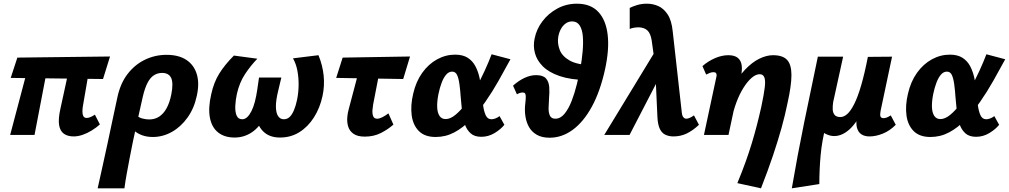

<svg xmlns="http://www.w3.org/2000/svg" viewBox="-20 -731 5465 1040"><path d="M379 8Q346 8 325.5 -7Q305 -22 300 -54.5Q295 -87 307 -141L366 -412H473L429 -156Q427 -145 426.5 -129.5Q426 -114 431 -103Q436 -92 450 -92Q457 -92 468 -96Q479 -100 494 -110L521 -57Q501 -39 476.5 -24Q452 -9 427 -0.5Q402 8 379 8ZM35 0 144 -412H246L167 0ZM538 -303 38 -309 74 -419 576 -425Z M509 289Q523 225 536.5 165Q550 105 562.5 46Q575 -13 588 -74Q601 -135 615 -200Q631 -278 670.5 -329.5Q710 -381 765 -407.5Q820 -434 882 -434Q948 -434 989.5 -406.5Q1031 -379 1046 -329Q1061 -279 1046 -212Q1032 -145 996 -94.5Q960 -44 911 -16.5Q862 11 808 11Q777 11 752.5 2.5Q728 -6 711 -20Q694 -34 689 -50L721 -106Q732 -94 751.5 -89Q771 -84 788 -84Q819 -84 842.5 -99.5Q866 -115 882.5 -145Q899 -175 908 -220Q920 -282 907 -309Q894 -336 858 -336Q834 -336 814 -323.5Q794 -311 779 -282Q764 -253 753 -205Q736 -129 722.5 -69Q709 -9 699 40.5Q689 90 681 132Q673 174 666 212.5Q659 251 654 289Z M1251 14Q1196 14 1161.5 -13.5Q1127 -41 1117 -93.5Q1107 -146 1124 -220Q1138 -285 1168 -333Q1198 -381 1247 -430L1374 -413Q1338 -376 1307.5 -330Q1277 -284 1263 -222Q1256 -189 1254.5 -157.5Q1253 -126 1261.5 -105.5Q1270 -85 1292 -85Q1307 -85 1319.5 -97Q1332 -109 1342.5 -130Q1353 -151 1360.5 -180Q1368 -209 1373 -242L1383 -311H1504L1487 -240Q1474 -187 1474.5 -153Q1475 -119 1486.5 -102Q1498 -85 1517 -85Q1536 -85 1549 -97.5Q1562 -110 1572 -133.5Q1582 -157 1589 -190Q1597 -229 1597.5 -269.5Q1598 -310 1591 -347.5Q1584 -385 1567 -415L1705 -432Q1727 -379 1733 -323Q1739 -267 1727 -211Q1713 -146 1680.5 -95Q1648 -44 1601.5 -15Q1555 14 1497 14Q1437 14 1403.5 -21.5Q1370 -57 1366 -110L1417 -102Q1387 -43 1344.5 -14.5Q1302 14 1251 14Z M1956 9Q1916 9 1894.5 -6.5Q1873 -22 1866 -45.5Q1859 -69 1861 -94.5Q1863 -120 1869 -140L1941 -412H2049L2001 -164Q1999 -153 1997.5 -135Q1996 -117 2001 -102.5Q2006 -88 2023 -88Q2035 -88 2051 -96Q2067 -104 2084 -117L2111 -56Q2080 -29 2042 -10Q2004 9 1956 9ZM1801 -309 1836 -419 2201 -425 2164 -303Z M2340 11Q2281 11 2249 -21Q2217 -53 2210 -106.5Q2203 -160 2218 -223Q2233 -289 2267 -336.5Q2301 -384 2347.5 -409.5Q2394 -435 2445 -435Q2487 -435 2513.5 -418Q2540 -401 2555 -372.5Q2570 -344 2577.5 -309.5Q2585 -275 2588 -240Q2592 -198 2596.5 -163Q2601 -128 2611 -106.5Q2621 -85 2642 -85Q2651 -85 2662.5 -89Q2674 -93 2686 -102L2712 -55Q2692 -30 2658.5 -10Q2625 10 2587 10Q2550 10 2529 -9Q2508 -28 2497.5 -58.5Q2487 -89 2483 -126Q2479 -163 2476 -200Q2473 -244 2468.5 -276Q2464 -308 2455.5 -325.5Q2447 -343 2429 -343Q2411 -343 2397 -327Q2383 -311 2372.5 -283.5Q2362 -256 2355 -222Q2347 -182 2348 -151.5Q2349 -121 2360.5 -103.5Q2372 -86 2394 -86Q2419 -86 2447 -109Q2475 -132 2503 -169Q2531 -206 2557 -252.5Q2583 -299 2605 -347Q2627 -395 2643 -437L2745 -410Q2714 -353 2680.5 -293.5Q2647 -234 2609 -179.5Q2571 -125 2529.5 -82Q2488 -39 2441 -14Q2394 11 2340 11Z M2825 -168Q2828 -193 2828 -206Q2828 -219 2824.5 -224.5Q2821 -230 2811 -230Q2803 -230 2794.5 -227Q2786 -224 2780 -220L2759 -267Q2789 -294 2821 -309Q2853 -324 2884 -324Q2922 -324 2937.5 -306Q2953 -288 2955 -259.5Q2957 -231 2954 -199Q2952 -171 2951.5 -145.5Q2951 -120 2959 -104Q2967 -88 2988 -88Q3016 -88 3038 -115Q3060 -142 3076.5 -184.5Q3093 -227 3104.5 -274.5Q3116 -322 3124 -362Q3132 -408 3136 -453Q3140 -498 3137 -534.5Q3134 -571 3120 -593Q3106 -615 3079 -615Q3059 -615 3043.5 -603.5Q3028 -592 3018 -573.5Q3008 -555 3004 -532Q2998 -497 3011.5 -461.5Q3025 -426 3066 -403Q3107 -380 3183 -378L3159 -297Q3070 -299 3011.5 -319Q2953 -339 2920.5 -371.5Q2888 -404 2877.5 -443.5Q2867 -483 2876 -523Q2886 -573 2918 -615.5Q2950 -658 2998.5 -684.5Q3047 -711 3105 -711Q3179 -711 3220.5 -667Q3262 -623 3271.5 -543Q3281 -463 3257 -354Q3231 -236 3186 -153.5Q3141 -71 3082.5 -28Q3024 15 2957 15Q2916 15 2888.5 -0.5Q2861 -16 2846 -42Q2831 -68 2826 -101Q2821 -134 2825 -168Z M3627 8Q3605 8 3585.5 -0.5Q3566 -9 3554.5 -32Q3543 -55 3541 -98L3528 -382L3510 -512Q3504 -550 3487 -566Q3470 -582 3440 -583Q3429 -583 3415 -581Q3401 -579 3391 -574V-688Q3406 -696 3430.5 -703.5Q3455 -711 3484 -711Q3516 -711 3545 -698.5Q3574 -686 3596 -653.5Q3618 -621 3624 -560L3672 -131Q3674 -104 3681.5 -96Q3689 -88 3697 -88Q3706 -88 3717 -93Q3728 -98 3739 -106L3766 -55Q3733 -24 3700 -8Q3667 8 3627 8ZM3253 0 3547 -483 3567 -342 3390 0Z M3974 261Q4000 198 4019 145Q4038 92 4052.5 44Q4067 -4 4079.5 -52Q4092 -100 4104 -154Q4118 -220 4122.5 -258Q4127 -296 4120 -312.5Q4113 -329 4095 -329Q4074 -329 4051 -309Q4028 -289 4006.5 -254.5Q3985 -220 3968.5 -175.5Q3952 -131 3942 -81L3881 -94Q3907 -185 3942 -249Q3977 -313 4015.5 -353.5Q4054 -394 4093 -413Q4132 -432 4167 -432Q4220 -432 4243.5 -406.5Q4267 -381 4267 -324.5Q4267 -268 4246 -174Q4233 -109 4213.5 -39Q4194 31 4167 111.5Q4140 192 4102 289ZM3793 0 3860 -313Q3862 -320 3861.5 -326Q3861 -332 3857.5 -336Q3854 -340 3844 -340Q3835 -340 3824.5 -336Q3814 -332 3805 -327L3785 -373Q3816 -400 3853 -416Q3890 -432 3925 -432Q3959 -432 3976.5 -417.5Q3994 -403 3997.5 -377Q4001 -351 3993 -315L3926 0Z M4269 289Q4299 113 4335.5 -65.5Q4372 -244 4410 -424H4547L4493 -178Q4490 -158 4490.5 -139.5Q4491 -121 4500.5 -109Q4510 -97 4532 -97Q4551 -97 4569.5 -113.5Q4588 -130 4607 -167.5Q4626 -205 4644.5 -268Q4663 -331 4681 -423H4743Q4713 -276 4674.5 -181Q4636 -86 4591.5 -40Q4547 6 4498 6Q4487 6 4475.5 3Q4464 0 4453 -5.5Q4442 -11 4433 -18.5Q4424 -26 4419 -36L4452 -44Q4432 33 4425 111Q4418 189 4418 266ZM4690 8Q4664 8 4646.5 -3Q4629 -14 4622 -38.5Q4615 -63 4623 -103L4690 -423L4812 -424L4750 -131Q4746 -111 4749 -101Q4752 -91 4766 -91Q4773 -91 4782 -94Q4791 -97 4805 -106L4832 -55Q4799 -22 4761.5 -7Q4724 8 4690 8Z M5020 11Q4961 11 4929 -21Q4897 -53 4890 -106.5Q4883 -160 4898 -223Q4913 -289 4947 -336.5Q4981 -384 5027.5 -409.5Q5074 -435 5125 -435Q5167 -435 5193.5 -418Q5220 -401 5235 -372.5Q5250 -344 5257.5 -309.5Q5265 -275 5268 -240Q5272 -198 5276.5 -163Q5281 -128 5291 -106.5Q5301 -85 5322 -85Q5331 -85 5342.5 -89Q5354 -93 5366 -102L5392 -55Q5372 -30 5338.5 -10Q5305 10 5267 10Q5230 10 5209 -9Q5188 -28 5177.5 -58.5Q5167 -89 5163 -126Q5159 -163 5156 -200Q5153 -244 5148.5 -276Q5144 -308 5135.5 -325.5Q5127 -343 5109 -343Q5091 -343 5077 -327Q5063 -311 5052.5 -283.5Q5042 -256 5035 -222Q5027 -182 5028 -151.5Q5029 -121 5040.5 -103.5Q5052 -86 5074 -86Q5099 -86 5127 -109Q5155 -132 5183 -169Q5211 -206 5237 -252.5Q5263 -299 5285 -347Q5307 -395 5323 -437L5425 -410Q5394 -353 5360.5 -293.5Q5327 -234 5289 -179.5Q5251 -125 5209.5 -82Q5168 -39 5121 -14Q5074 11 5020 11Z"/></svg>

Font: Ysabeau Office ExtraBold
Style: Italic
Weight: 800
Italic angle: -12°
Designer: Christian Thalmann (Catharsis Fonts)
Version: Version 2.001;gftools[0.9.30]; featfreeze: tnum,lnum,ss02